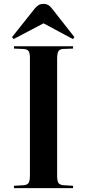

<svg xmlns="http://www.w3.org/2000/svg" viewBox="-20 -968 448 988"><path d="M52 0V-12L103 -15Q122 -17 128 -28Q134 -39 134 -68V-670Q134 -694 127.5 -704.5Q121 -715 100 -716L52 -718V-730H356V-718L304 -716Q287 -715 280.5 -704Q274 -693 274 -665V-64Q274 -37 280.5 -27Q287 -17 306 -15L356 -12V0ZM50 -767 42 -777 158 -923Q167 -934 177.5 -941Q188 -948 204 -948Q218 -948 229 -941.5Q240 -935 253 -917L363 -777L355 -767L204 -848Z"/></svg>

Font: Literata 72pt SemiBold
Style: Regular
Weight: 600
Designer: Latin by Veronika Burian and Jose Scaglione. Greek by Irene Vlachou. Cyrillic by Vera Evstafieva.
Foundry: TypeTogether
Version: Version 3.002